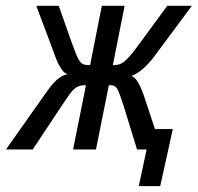

<svg xmlns="http://www.w3.org/2000/svg" viewBox="-73 -510 674 655"><path d="M312 -288.1H317.4Q326.2 -288.1 334 -290.5Q341.8 -293 350.6 -299.8Q359.4 -306.6 370.1 -318.8Q380.9 -331.1 395.5 -351.1L497.6 -490.2H581.5L453.6 -317.9Q446.3 -307.6 437 -297.4Q427.7 -287.1 417.5 -277.8Q407.2 -268.6 396.5 -261.5Q385.7 -254.4 375.5 -251Q384.3 -248 391.8 -238Q399.4 -228 405.5 -214.8Q411.6 -201.7 416.5 -187.3Q421.4 -172.9 425.3 -161.1L455.6 -69.8H516.6L473.6 125H400.4L427.2 0H394.5L349.6 -146Q341.8 -170.9 336.4 -185.5Q331.1 -200.2 326.2 -207.8Q321.3 -215.3 315.9 -217.3Q310.5 -219.2 303.2 -219.2H298.3L254.4 0H176.3L220.2 -219.2H214.4Q204.6 -219.2 196.5 -216.3Q188.5 -213.4 181.2 -207.3Q173.8 -201.2 166.3 -191.2Q158.7 -181.2 149.4 -167L38.6 0H-52.7L78.6 -186Q86.4 -197.3 95 -208.7Q103.5 -220.2 113 -230.2Q122.6 -240.2 133.5 -247.3Q144.5 -254.4 157.7 -256.8Q148.4 -259.3 140.6 -269Q132.8 -278.8 126.2 -292.2Q119.6 -305.7 114.3 -320.3Q108.9 -335 104.5 -347.2L50.8 -490.2H127.4L170.4 -368.2Q180.2 -340.8 186.8 -324.7Q193.4 -308.6 199.5 -300.5Q205.6 -292.5 212.2 -290.3Q218.8 -288.1 228.5 -288.1H234.4L274.4 -490.2H352.1Z"/></svg>

Font: Code New Roman
Style: Italic
Weight: 400
Italic angle: -11°
Monospace: yes
Designer: Sam Radian
Foundry: Code New Roman
Version: Version 1.508 October 19, 2014